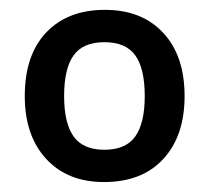

<svg xmlns="http://www.w3.org/2000/svg" viewBox="-20 -742 421 386"><path d="M351.1 -548.8Q351.1 -468.8 308.3 -422.4Q265.6 -376 189 -376Q115.7 -376 72.8 -422.6Q29.8 -469.2 29.8 -548.8Q29.8 -631.3 73 -676.8Q116.2 -722.2 190.9 -722.2Q265.1 -722.2 308.1 -676Q351.1 -629.9 351.1 -548.8ZM108.9 -548.8Q108.9 -494.6 127.9 -467.8Q147 -440.9 189.9 -440.9Q232.9 -440.9 252 -467.8Q271 -494.6 271 -548.8Q271 -604 252 -630.6Q232.9 -657.2 189.9 -657.2Q147 -657.2 127.9 -630.6Q108.9 -604 108.9 -548.8Z"/></svg>

Font: Samim Medium FD
Style: Medium-FD
Weight: 500
Foundry: DejaVu fonts team - Redesigned by Saber Rastikerdar
Version: Version 4.0.5